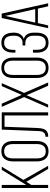

<svg xmlns="http://www.w3.org/2000/svg" viewBox="1052 -1798 752 2897"><g transform="rotate(-90 1428.5 -350.0)"><path d="M40 0V-700.2H85.9V-330.1L314 -700.2H361.8L162.1 -374L375 0H327.1L133.8 -329.1L85.9 -252.9V0Z M440.9 -170.9V-528.8Q440.9 -609.4 479.2 -657.7Q517.6 -706.1 593.8 -706.1Q671.4 -706.1 710.2 -657.7Q749 -609.4 749 -528.8V-170.9Q749 -90.3 710.2 -42.2Q671.4 5.9 593.8 5.9Q517.6 5.9 479.2 -42.2Q440.9 -90.3 440.9 -170.9ZM486.8 -168Q486.8 -106.9 512.7 -71.5Q538.6 -36.1 593.8 -36.1Q649.9 -36.1 676.3 -71.8Q702.6 -107.4 702.6 -168V-532.2Q702.6 -592.8 676.3 -628.4Q649.9 -664.1 593.8 -664.1Q538.6 -664.1 512.7 -628.7Q486.8 -593.3 486.8 -532.2Z M813.5 1V-41Q832.5 -41 846.9 -45.4Q861.3 -49.8 870.6 -59.3Q879.9 -68.8 885.5 -78.9Q891.1 -88.9 894 -105.7Q897 -122.6 898.2 -135.7Q899.4 -148.9 899.9 -169.9L920.9 -700.2H1181.6V0H1134.8V-658.2H963.9L945.8 -170.9Q944.3 -139.2 941.4 -116.5Q938.5 -93.8 930.4 -70.3Q922.4 -46.9 909.4 -32.5Q896.5 -18.1 874.8 -8.8Q853 0.5 822.8 1Z M1253.4 0 1411.6 -362.8 1264.6 -700.2H1312.5L1444.8 -398.9L1577.6 -700.2H1621.6L1474.6 -362.8L1631.8 0H1582.5L1440.4 -326.2L1298.8 0Z M1699.7 -170.9V-528.8Q1699.7 -609.4 1738 -657.7Q1776.4 -706.1 1852.5 -706.1Q1930.2 -706.1 1969 -657.7Q2007.8 -609.4 2007.8 -528.8V-170.9Q2007.8 -90.3 1969 -42.2Q1930.2 5.9 1852.5 5.9Q1776.4 5.9 1738 -42.2Q1699.7 -90.3 1699.7 -170.9ZM1745.6 -168Q1745.6 -106.9 1771.5 -71.5Q1797.4 -36.1 1852.5 -36.1Q1908.7 -36.1 1935.1 -71.8Q1961.4 -107.4 1961.4 -168V-532.2Q1961.4 -592.8 1935.1 -628.4Q1908.7 -664.1 1852.5 -664.1Q1797.4 -664.1 1771.5 -628.7Q1745.6 -593.3 1745.6 -532.2Z M2081.5 -170.9V-229H2125.5V-168Q2125.5 -107.4 2150.9 -71.8Q2176.3 -36.1 2231.4 -36.1Q2337.4 -36.1 2337.4 -171.9V-226.1Q2337.4 -279.8 2308.6 -312Q2279.8 -344.2 2229.5 -344.2H2190.4V-386.2H2232.4Q2278.3 -386.2 2307.9 -419.4Q2337.4 -452.6 2337.4 -502V-527.8Q2337.4 -664.1 2231.4 -664.1Q2176.3 -664.1 2150.4 -628.7Q2124.5 -593.3 2124.5 -532.2V-494.1H2082.5V-529.8Q2082.5 -610.4 2119.1 -658.2Q2155.8 -706.1 2232.4 -706.1Q2309.1 -706.1 2346.2 -658Q2383.3 -609.9 2383.3 -528.8V-511.2Q2383.3 -459 2358.6 -420.4Q2334 -381.8 2288.6 -367.2Q2335 -354 2359.1 -315.9Q2383.3 -277.8 2383.3 -225.1V-170.9Q2383.3 -89.8 2346.2 -42Q2309.1 5.9 2232.4 5.9Q2155.8 5.9 2118.7 -42Q2081.5 -89.8 2081.5 -170.9Z M2451.2 0 2604.5 -701.2H2671.4L2827.1 0H2781.2L2746.6 -154.8H2528.3L2493.2 0ZM2535.2 -194.8H2739.3L2636.2 -647.9Z"/></g></svg>

Font: Bebas Neue Book
Style: Regular
Weight: 400
Designer: Ryoichi Tsunekawa
Foundry: Ryoichi Tsunekawa
Version: Version 001.003